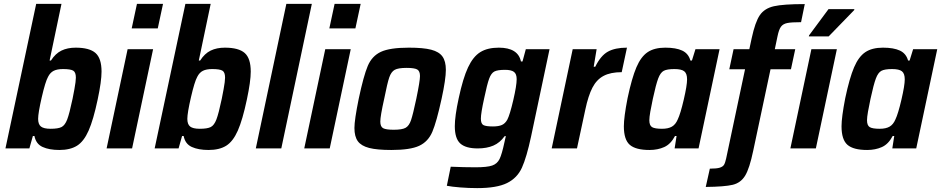

<svg xmlns="http://www.w3.org/2000/svg" viewBox="-20 -763 4838 987"><path d="M157 -64H149L131 0H8L166 -743H296L235 -452H242Q265 -488 296 -503Q327 -518 369 -518Q440 -518 471 -490.5Q502 -463 502 -395Q502 -345 482 -251Q460 -147 435.5 -91.5Q411 -36 376 -14Q341 8 285 8Q233 8 199 -7.5Q165 -23 157 -64ZM353 -255Q355 -264 362.5 -304.5Q370 -345 370 -364Q370 -392 356 -400Q342 -408 304 -408Q274 -408 256 -399Q238 -390 227 -368Q213 -343 194.5 -262.5Q176 -182 176 -152Q176 -124 190.5 -112.5Q205 -101 240 -101Q279 -101 296.5 -110Q314 -119 325.5 -149Q337 -179 353 -255Z M657 -617 684 -743H818L791 -617ZM528 0 636 -510H767L659 0Z M924 -64H916L898 0H775L933 -743H1063L1002 -452H1009Q1032 -488 1063 -503Q1094 -518 1136 -518Q1207 -518 1238 -490.5Q1269 -463 1269 -395Q1269 -345 1249 -251Q1227 -147 1202.5 -91.5Q1178 -36 1143 -14Q1108 8 1052 8Q1000 8 966 -7.5Q932 -23 924 -64ZM1120 -255Q1122 -264 1129.5 -304.5Q1137 -345 1137 -364Q1137 -392 1123 -400Q1109 -408 1071 -408Q1041 -408 1023 -399Q1005 -390 994 -368Q980 -343 961.5 -262.5Q943 -182 943 -152Q943 -124 957.5 -112.5Q972 -101 1007 -101Q1046 -101 1063.5 -110Q1081 -119 1092.5 -149Q1104 -179 1120 -255Z M1295 0 1452 -743H1583L1426 0Z M1673 -617 1700 -743H1834L1807 -617ZM1544 0 1652 -510H1783L1675 0Z M1802 -105Q1802 -147 1824 -255Q1849 -373 1870.5 -424Q1892 -475 1938 -496.5Q1984 -518 2082 -518Q2156 -518 2196.5 -507.5Q2237 -497 2254.5 -472.5Q2272 -448 2272 -404Q2272 -356 2250 -255Q2224 -136 2202.5 -85.5Q2181 -35 2135 -13.5Q2089 8 1992 8Q1918 8 1877.5 -2.5Q1837 -13 1819.5 -37Q1802 -61 1802 -105ZM2120 -255Q2139 -347 2139 -372Q2139 -398 2124.5 -406Q2110 -414 2070 -414Q2027 -414 2009 -404Q1991 -394 1981 -365Q1971 -336 1955 -255Q1935 -166 1935 -138Q1935 -112 1949.5 -104Q1964 -96 2004 -96Q2047 -96 2065 -106Q2083 -116 2093 -145.5Q2103 -175 2120 -255Z M2277 192 2297 94Q2367 97 2424 97Q2484 97 2510 88Q2536 79 2548 54.5Q2560 30 2573 -31Q2575 -38 2576.5 -46.5Q2578 -55 2581 -63H2574Q2550 -29 2516 -14.5Q2482 0 2436 0Q2374 0 2346 -25.5Q2318 -51 2318 -114Q2318 -166 2338 -258Q2360 -361 2386 -416.5Q2412 -472 2449 -495Q2486 -518 2544 -518Q2643 -518 2658 -447H2666L2683 -510H2805L2710 -61Q2687 46 2663 99Q2639 152 2586.5 178Q2534 204 2433 204Q2390 204 2346 200.5Q2302 197 2277 192ZM2588 -148Q2601 -173 2618.5 -248Q2636 -323 2636 -356Q2636 -383 2622 -393.5Q2608 -404 2576 -404Q2538 -404 2521.5 -395.5Q2505 -387 2494.5 -358.5Q2484 -330 2469 -258Q2452 -181 2452 -153Q2452 -127 2465 -120Q2478 -113 2514 -113Q2543 -113 2560 -120.5Q2577 -128 2588 -148Z M2924 -510H3047L3032 -420H3040Q3068 -477 3105 -497.5Q3142 -518 3203 -518L3176 -392Q3119 -392 3083 -373Q3047 -354 3025.5 -312.5Q3004 -271 2989 -200L2946 0H2816Z M3187 -114Q3187 -160 3206 -258Q3228 -362 3251.5 -417Q3275 -472 3309.5 -495Q3344 -518 3400 -518Q3455 -518 3487 -503Q3519 -488 3529 -452H3537L3555 -510H3679L3571 0H3448L3458 -64H3450Q3428 -22 3394.5 -7Q3361 8 3319 8Q3248 8 3217.5 -18.5Q3187 -45 3187 -114ZM3464 -149Q3478 -178 3495 -251Q3512 -324 3512 -355Q3512 -385 3497.5 -396.5Q3483 -408 3447 -408Q3409 -408 3392 -399Q3375 -390 3363.5 -359.5Q3352 -329 3336 -255Q3328 -218 3323 -189Q3318 -160 3318 -145Q3318 -118 3332 -109.5Q3346 -101 3383 -101Q3415 -101 3434 -112Q3453 -123 3464 -149Z M3713 51 3810 -407H3729L3751 -510H3832L3844 -566Q3862 -650 3886 -685Q3910 -720 3958.5 -731Q4007 -742 4117 -742L4098 -649Q4048 -649 4026.5 -644.5Q4005 -640 3994.5 -625.5Q3984 -611 3977 -577L3963 -510H4068L4046 -407H3941L3852 12Q3833 103 3810.5 140Q3788 177 3746.5 187Q3705 197 3608 198L3629 104Q3664 104 3680 99Q3696 94 3702 84Q3708 74 3713 51Z M4043 0 4151 -510H4282L4174 0ZM4138 -576 4139 -581 4239 -716H4372L4371 -711L4240 -576Z M4306 -114Q4306 -160 4325 -258Q4347 -362 4370.5 -417Q4394 -472 4428.5 -495Q4463 -518 4519 -518Q4574 -518 4606 -503Q4638 -488 4648 -452H4656L4674 -510H4798L4690 0H4567L4577 -64H4569Q4547 -22 4513.5 -7Q4480 8 4438 8Q4367 8 4336.5 -18.5Q4306 -45 4306 -114ZM4583 -149Q4597 -178 4614 -251Q4631 -324 4631 -355Q4631 -385 4616.5 -396.5Q4602 -408 4566 -408Q4528 -408 4511 -399Q4494 -390 4482.5 -359.5Q4471 -329 4455 -255Q4447 -218 4442 -189Q4437 -160 4437 -145Q4437 -118 4451 -109.5Q4465 -101 4502 -101Q4534 -101 4553 -112Q4572 -123 4583 -149Z"/></svg>

Font: Saira Semi Condensed SemiBold
Style: Italic
Weight: 600
Width: 4
Italic angle: -12°
Designer: Hector Gatti with collaboration of the Omnibus-Type team
Foundry: Omnibus-Type
Version: Version 1.001; ttfautohint (v1.8)